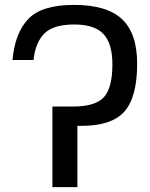

<svg xmlns="http://www.w3.org/2000/svg" viewBox="-20 -764 611 784"><path d="M296 0V-250H312Q436 -250 488 -308.5Q540 -367 540 -504Q540 -628 478 -686Q416 -744 282 -744Q151 -744 96 -687Q41 -630 31 -519H117Q124 -589 160.5 -626.5Q197 -664 283 -664Q366 -664 402.5 -625Q439 -586 439 -501Q439 -406 404.5 -367.5Q370 -329 278 -329H194V0Z"/></svg>

Font: Glegoo
Style: Bold
Weight: 700
Version: Version 2.0.1; ttfautohint (v0.9) -r 48 -G 60